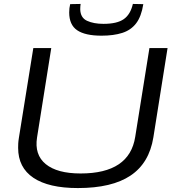

<svg xmlns="http://www.w3.org/2000/svg" viewBox="-20 -944 884 974"><path d="M375 10Q227 10 149.5 -42Q72 -94 72 -194Q72 -205 72.5 -216Q73 -227 76 -246L149 -700H240L168 -247Q154 -159 212 -111.5Q270 -64 389 -64Q637 -64 666 -250L738 -700H830L758 -247Q737 -117 642.5 -53.5Q548 10 375 10ZM495 -763Q412 -763 371.5 -790.5Q331 -818 331 -881Q331 -903 336 -923L389 -924Q387 -911 387 -897Q388 -854 421.5 -838.5Q455 -823 505 -823Q574 -823 608 -847Q642 -871 654 -924L707 -923Q697 -860 670.5 -825.5Q644 -791 600 -777Q556 -763 495 -763Z"/></svg>

Font: Georama Extended
Style: Italic
Weight: 400
Width: 7
Italic angle: -9°
Designer: Jean-Baptiste Levee
Foundry: Production Type
Version: Version 1.000